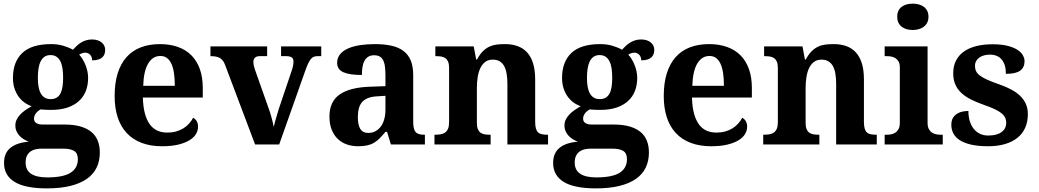

<svg xmlns="http://www.w3.org/2000/svg" viewBox="-20 -790 5681 1050"><path d="M555.2 -517.1Q555.2 -505.9 551.8 -495.4Q548.3 -484.9 540.3 -477.1Q532.2 -469.2 518.3 -464.6Q504.4 -460 483.9 -460Q483.9 -470.2 480.7 -478Q477.5 -485.8 472.2 -491.2Q466.8 -496.6 460 -499.3Q453.1 -502 445.8 -502Q437.5 -502 428 -498.5Q418.5 -495.1 413.1 -491.2Q423.3 -480 432.1 -465.6Q440.9 -451.2 447.5 -434.6Q454.1 -418 458 -400.1Q461.9 -382.3 461.9 -363.8Q461.9 -326.2 450 -294.2Q438 -262.2 413.1 -238.8Q388.2 -215.3 350.1 -202.1Q312 -189 259.8 -189Q254.4 -189 246.1 -189.2Q237.8 -189.5 229.5 -189.7Q221.2 -189.9 213.6 -190.7Q206.1 -191.4 202.1 -191.9Q195.8 -188.5 189.2 -183.3Q182.6 -178.2 177.5 -171.9Q172.4 -165.5 169.2 -157.7Q166 -149.9 166 -141.1Q166 -124.5 179 -116.7Q191.9 -108.9 212.9 -108.9H334Q383.8 -108.9 419.9 -98.4Q456.1 -87.9 479.7 -68.4Q503.4 -48.8 514.6 -20.3Q525.9 8.3 525.9 43.9Q525.9 90.3 508.3 126.7Q490.7 163.1 454.8 188.2Q418.9 213.4 364.5 226.8Q310.1 240.2 235.8 240.2Q117.7 240.2 59.8 204.8Q2 169.4 2 101.1Q2 47.4 36.6 18.8Q71.3 -9.8 137.2 -15.1Q123.5 -20.5 110.4 -28.3Q97.2 -36.1 86.9 -47.1Q76.7 -58.1 70.3 -72.3Q64 -86.4 64 -104Q64 -120.6 70.6 -134.8Q77.1 -148.9 88.9 -161.9Q100.6 -174.8 116.9 -186.3Q133.3 -197.8 152.8 -209Q130.9 -216.8 112.1 -230.7Q93.3 -244.6 79.8 -264.2Q66.4 -283.7 58.6 -308.6Q50.8 -333.5 50.8 -363.8Q50.8 -451.7 101.8 -500.2Q152.8 -548.8 259.8 -548.8Q295.4 -548.8 325.9 -539.8Q356.4 -530.8 378.9 -518.1Q387.2 -526.9 397.2 -536.9Q407.2 -546.9 419.9 -555.2Q432.6 -563.5 448.2 -568.8Q463.9 -574.2 482.9 -574.2Q501 -574.2 514.4 -569.6Q527.8 -564.9 536.9 -557.1Q545.9 -549.3 550.5 -539.1Q555.2 -528.8 555.2 -517.1ZM120.1 99.1Q120.1 140.6 150.1 160.4Q180.2 180.2 237.8 180.2Q325.7 180.2 365.7 154.8Q405.8 129.4 405.8 80.1Q405.8 48.3 385.7 35.6Q365.7 22.9 325.2 22.9H209Q193.8 22.9 178.2 25.6Q162.6 28.3 149.7 36.6Q136.7 44.9 128.4 59.8Q120.1 74.7 120.1 99.1ZM187 -363.8Q187 -337.4 190.7 -316.2Q194.3 -294.9 202.6 -279.8Q210.9 -264.6 224.1 -256.3Q237.3 -248 256.8 -248Q276.9 -248 290 -256.1Q303.2 -264.2 311 -279.5Q318.8 -294.9 322 -316.7Q325.2 -338.4 325.2 -365.2Q325.2 -393.1 321.8 -415.8Q318.4 -438.5 310.3 -454.6Q302.2 -470.7 289.1 -479.7Q275.9 -488.8 255.9 -488.8Q236.3 -488.8 223.1 -479.5Q210 -470.2 201.9 -453.6Q193.8 -437 190.4 -414.1Q187 -391.1 187 -363.8Z M856.9 -483.9Q814.9 -483.9 790.3 -442.4Q765.6 -400.9 763.2 -320.8H936Q936 -358.9 931.6 -389.2Q927.2 -419.4 917.7 -440.4Q908.2 -461.4 893.3 -472.7Q878.4 -483.9 856.9 -483.9ZM866.2 9.8Q802.7 9.8 754.2 -8.8Q705.6 -27.3 672.9 -62.5Q640.1 -97.7 623.5 -148.7Q606.9 -199.7 606.9 -265.1Q606.9 -335.4 623.5 -388.7Q640.1 -441.9 671.9 -477.5Q703.6 -513.2 749.8 -531Q795.9 -548.8 855 -548.8Q909.2 -548.8 952.6 -533.4Q996.1 -518.1 1026.4 -487.8Q1056.6 -457.5 1072.8 -412.6Q1088.9 -367.7 1088.9 -308.1V-256.8H761.2Q762.7 -206.5 772.2 -170.4Q781.7 -134.3 798.6 -110.8Q815.4 -87.4 839.6 -76.2Q863.8 -64.9 895 -64.9Q920.9 -64.9 942.9 -71Q964.8 -77.1 982.7 -88.1Q1000.5 -99.1 1013.9 -114Q1027.3 -128.9 1036.1 -146Q1063 -131.3 1063 -97.2Q1063 -75.7 1051.3 -56.4Q1039.6 -37.1 1015.1 -22.5Q990.7 -7.8 953.9 1Q917 9.8 866.2 9.8Z M1736.8 -482.9H1716.8Q1706.5 -482.9 1698.5 -480.5Q1690.4 -478 1682.9 -470.5Q1675.3 -462.9 1668 -448.5Q1660.6 -434.1 1651.9 -410.2L1506.8 0H1375L1210.9 -435.1Q1205.6 -449.2 1198.5 -458.5Q1191.4 -467.8 1181.9 -473.1Q1172.4 -478.5 1159.9 -480.7Q1147.5 -482.9 1130.9 -482.9V-536.1H1440.9V-482.9H1398.9Q1383.8 -482.9 1374.8 -474.9Q1365.7 -466.8 1365.7 -451.2Q1365.7 -439 1368.9 -427.2Q1372.1 -415.5 1375 -407.2L1441.9 -217.8Q1454.1 -186 1463.1 -153.8Q1472.2 -121.6 1477.1 -96.2Q1479.5 -107.9 1483.9 -123.5Q1488.3 -139.2 1492.7 -154.1Q1497.1 -168.9 1500.7 -181.2Q1504.4 -193.4 1505.9 -198.2L1573.7 -398.9Q1578.6 -412.6 1581.8 -426.5Q1585 -440.4 1585 -454.1Q1585 -470.7 1574 -476.8Q1563 -482.9 1545.9 -482.9H1517.1V-536.1H1736.8Z M1937 -148.9Q1937 -106 1950.7 -84.5Q1964.4 -63 1993.7 -63Q2015.1 -63 2032.5 -72Q2049.8 -81.1 2062.3 -97.7Q2074.7 -114.3 2081.3 -137.9Q2087.9 -161.6 2087.9 -190.9V-266.1L2043 -263.2Q2013.2 -261.7 1992.7 -253.7Q1972.2 -245.6 1960 -231.4Q1947.8 -217.3 1942.4 -196.8Q1937 -176.3 1937 -148.9ZM2025.9 -487.8Q2006.8 -487.8 1993.9 -479.7Q1981 -471.7 1973.1 -457.3Q1965.3 -442.9 1962.2 -423.1Q1959 -403.3 1959 -379.9Q1891.6 -379.9 1857.7 -395Q1823.7 -410.2 1823.7 -446.8Q1823.7 -474.1 1840.1 -493.7Q1856.4 -513.2 1884.5 -525.4Q1912.6 -537.6 1950 -543.2Q1987.3 -548.8 2029.8 -548.8Q2082.5 -548.8 2121.8 -539.8Q2161.1 -530.8 2187.3 -510.7Q2213.4 -490.7 2226.6 -458.3Q2239.7 -425.8 2239.7 -378.9V-124Q2239.7 -103.5 2242.9 -89.8Q2246.1 -76.2 2252.9 -68.1Q2259.8 -60.1 2271.5 -56.6Q2283.2 -53.2 2299.8 -53.2H2303.7V0H2117.7L2096.7 -68.8H2087.9Q2071.3 -48.8 2056.6 -33.9Q2042 -19 2025.4 -9.3Q2008.8 0.5 1988 5.1Q1967.3 9.8 1939 9.8Q1905.8 9.8 1877.2 0Q1848.6 -9.8 1827.4 -30Q1806.2 -50.3 1793.9 -80.8Q1781.7 -111.3 1781.7 -152.8Q1781.7 -234.4 1837.6 -273.4Q1893.6 -312.5 2005.9 -315.9L2087.9 -318.8V-374Q2087.9 -398.9 2085.9 -419.9Q2084 -440.9 2077.6 -456.1Q2071.3 -471.2 2058.8 -479.5Q2046.4 -487.8 2025.9 -487.8Z M2754.9 0V-329.1Q2754.9 -361.3 2750.7 -386.5Q2746.6 -411.6 2737.1 -428.7Q2727.5 -445.8 2712.2 -454.8Q2696.8 -463.9 2674.8 -463.9Q2649.9 -463.9 2633.3 -451.2Q2616.7 -438.5 2606.7 -417.2Q2596.7 -396 2592.3 -367.9Q2587.9 -339.8 2587.9 -309.1V-118.2Q2587.9 -97.2 2593 -84.5Q2598.1 -71.8 2607.4 -64.7Q2616.7 -57.6 2630.1 -55.4Q2643.6 -53.2 2660.2 -53.2H2663.1V0H2356V-53.2H2357.9Q2375 -53.2 2389.2 -55.4Q2403.3 -57.6 2413.8 -64.9Q2424.3 -72.3 2430.2 -85.9Q2436 -99.6 2436 -122.1V-418Q2436 -439 2430.9 -451.7Q2425.8 -464.4 2416.3 -471.4Q2406.7 -478.5 2393.6 -480.7Q2380.4 -482.9 2363.8 -482.9H2360.8V-536.1H2570.8L2584 -464.8H2588.9Q2604 -493.2 2620.8 -509.8Q2637.7 -526.4 2656.7 -535.2Q2675.8 -543.9 2697 -546.4Q2718.3 -548.8 2741.7 -548.8Q2780.3 -548.8 2811 -537.6Q2841.8 -526.4 2863 -502.9Q2884.3 -479.5 2895.5 -443.1Q2906.7 -406.7 2906.7 -356V-124Q2906.7 -100.6 2910.9 -86.7Q2915 -72.8 2923.3 -65.4Q2931.6 -58.1 2944.3 -55.7Q2957 -53.2 2974.1 -53.2H2977.1V0Z M3558.1 -517.1Q3558.1 -505.9 3554.7 -495.4Q3551.3 -484.9 3543.2 -477.1Q3535.2 -469.2 3521.2 -464.6Q3507.3 -460 3486.8 -460Q3486.8 -470.2 3483.6 -478Q3480.5 -485.8 3475.1 -491.2Q3469.7 -496.6 3462.9 -499.3Q3456.1 -502 3448.7 -502Q3440.4 -502 3430.9 -498.5Q3421.4 -495.1 3416 -491.2Q3426.3 -480 3435.1 -465.6Q3443.8 -451.2 3450.4 -434.6Q3457 -418 3460.9 -400.1Q3464.8 -382.3 3464.8 -363.8Q3464.8 -326.2 3452.9 -294.2Q3440.9 -262.2 3416 -238.8Q3391.1 -215.3 3353 -202.1Q3314.9 -189 3262.7 -189Q3257.3 -189 3249 -189.2Q3240.7 -189.5 3232.4 -189.7Q3224.1 -189.9 3216.6 -190.7Q3209 -191.4 3205.1 -191.9Q3198.7 -188.5 3192.1 -183.3Q3185.5 -178.2 3180.4 -171.9Q3175.3 -165.5 3172.1 -157.7Q3168.9 -149.9 3168.9 -141.1Q3168.9 -124.5 3181.9 -116.7Q3194.8 -108.9 3215.8 -108.9H3336.9Q3386.7 -108.9 3422.9 -98.4Q3459 -87.9 3482.7 -68.4Q3506.3 -48.8 3517.6 -20.3Q3528.8 8.3 3528.8 43.9Q3528.8 90.3 3511.2 126.7Q3493.7 163.1 3457.8 188.2Q3421.9 213.4 3367.4 226.8Q3313 240.2 3238.8 240.2Q3120.6 240.2 3062.7 204.8Q3004.9 169.4 3004.9 101.1Q3004.9 47.4 3039.6 18.8Q3074.2 -9.8 3140.1 -15.1Q3126.5 -20.5 3113.3 -28.3Q3100.1 -36.1 3089.8 -47.1Q3079.6 -58.1 3073.2 -72.3Q3066.9 -86.4 3066.9 -104Q3066.9 -120.6 3073.5 -134.8Q3080.1 -148.9 3091.8 -161.9Q3103.5 -174.8 3119.9 -186.3Q3136.2 -197.8 3155.8 -209Q3133.8 -216.8 3115 -230.7Q3096.2 -244.6 3082.8 -264.2Q3069.3 -283.7 3061.5 -308.6Q3053.7 -333.5 3053.7 -363.8Q3053.7 -451.7 3104.7 -500.2Q3155.8 -548.8 3262.7 -548.8Q3298.3 -548.8 3328.9 -539.8Q3359.4 -530.8 3381.8 -518.1Q3390.1 -526.9 3400.1 -536.9Q3410.2 -546.9 3422.9 -555.2Q3435.5 -563.5 3451.2 -568.8Q3466.8 -574.2 3485.8 -574.2Q3503.9 -574.2 3517.3 -569.6Q3530.8 -564.9 3539.8 -557.1Q3548.8 -549.3 3553.5 -539.1Q3558.1 -528.8 3558.1 -517.1ZM3123 99.1Q3123 140.6 3153.1 160.4Q3183.1 180.2 3240.7 180.2Q3328.6 180.2 3368.7 154.8Q3408.7 129.4 3408.7 80.1Q3408.7 48.3 3388.7 35.6Q3368.7 22.9 3328.1 22.9H3211.9Q3196.8 22.9 3181.2 25.6Q3165.5 28.3 3152.6 36.6Q3139.6 44.9 3131.3 59.8Q3123 74.7 3123 99.1ZM3189.9 -363.8Q3189.9 -337.4 3193.6 -316.2Q3197.3 -294.9 3205.6 -279.8Q3213.9 -264.6 3227.1 -256.3Q3240.2 -248 3259.8 -248Q3279.8 -248 3293 -256.1Q3306.2 -264.2 3314 -279.5Q3321.8 -294.9 3325 -316.7Q3328.1 -338.4 3328.1 -365.2Q3328.1 -393.1 3324.7 -415.8Q3321.3 -438.5 3313.2 -454.6Q3305.2 -470.7 3292 -479.7Q3278.8 -488.8 3258.8 -488.8Q3239.3 -488.8 3226.1 -479.5Q3212.9 -470.2 3204.8 -453.6Q3196.8 -437 3193.4 -414.1Q3189.9 -391.1 3189.9 -363.8Z M3859.9 -483.9Q3817.9 -483.9 3793.2 -442.4Q3768.6 -400.9 3766.1 -320.8H3939Q3939 -358.9 3934.6 -389.2Q3930.2 -419.4 3920.7 -440.4Q3911.1 -461.4 3896.2 -472.7Q3881.3 -483.9 3859.9 -483.9ZM3869.1 9.8Q3805.7 9.8 3757.1 -8.8Q3708.5 -27.3 3675.8 -62.5Q3643.1 -97.7 3626.5 -148.7Q3609.9 -199.7 3609.9 -265.1Q3609.9 -335.4 3626.5 -388.7Q3643.1 -441.9 3674.8 -477.5Q3706.5 -513.2 3752.7 -531Q3798.8 -548.8 3857.9 -548.8Q3912.1 -548.8 3955.6 -533.4Q3999 -518.1 4029.3 -487.8Q4059.6 -457.5 4075.7 -412.6Q4091.8 -367.7 4091.8 -308.1V-256.8H3764.2Q3765.6 -206.5 3775.1 -170.4Q3784.7 -134.3 3801.5 -110.8Q3818.4 -87.4 3842.5 -76.2Q3866.7 -64.9 3897.9 -64.9Q3923.8 -64.9 3945.8 -71Q3967.8 -77.1 3985.6 -88.1Q4003.4 -99.1 4016.8 -114Q4030.3 -128.9 4039.1 -146Q4065.9 -131.3 4065.9 -97.2Q4065.9 -75.7 4054.2 -56.4Q4042.5 -37.1 4018.1 -22.5Q3993.7 -7.8 3956.8 1Q3919.9 9.8 3869.1 9.8Z M4552.7 0V-329.1Q4552.7 -361.3 4548.6 -386.5Q4544.4 -411.6 4534.9 -428.7Q4525.4 -445.8 4510 -454.8Q4494.6 -463.9 4472.7 -463.9Q4447.8 -463.9 4431.2 -451.2Q4414.6 -438.5 4404.5 -417.2Q4394.5 -396 4390.1 -367.9Q4385.7 -339.8 4385.7 -309.1V-118.2Q4385.7 -97.2 4390.9 -84.5Q4396 -71.8 4405.3 -64.7Q4414.6 -57.6 4428 -55.4Q4441.4 -53.2 4458 -53.2H4460.9V0H4153.8V-53.2H4155.8Q4172.9 -53.2 4187 -55.4Q4201.2 -57.6 4211.7 -64.9Q4222.2 -72.3 4228 -85.9Q4233.9 -99.6 4233.9 -122.1V-418Q4233.9 -439 4228.8 -451.7Q4223.6 -464.4 4214.1 -471.4Q4204.6 -478.5 4191.4 -480.7Q4178.2 -482.9 4161.6 -482.9H4158.7V-536.1H4368.7L4381.8 -464.8H4386.7Q4401.9 -493.2 4418.7 -509.8Q4435.5 -526.4 4454.6 -535.2Q4473.6 -543.9 4494.9 -546.4Q4516.1 -548.8 4539.6 -548.8Q4578.1 -548.8 4608.9 -537.6Q4639.6 -526.4 4660.9 -502.9Q4682.1 -479.5 4693.4 -443.1Q4704.6 -406.7 4704.6 -356V-124Q4704.6 -100.6 4708.7 -86.7Q4712.9 -72.8 4721.2 -65.4Q4729.5 -58.1 4742.2 -55.7Q4754.9 -53.2 4772 -53.2H4774.9V0Z M4886.7 -698.2Q4886.7 -717.3 4893.3 -731Q4899.9 -744.6 4911.4 -753.2Q4922.9 -761.7 4938.2 -765.9Q4953.6 -770 4971.7 -770Q4988.8 -770 5004.4 -765.9Q5020 -761.7 5031.7 -753.2Q5043.5 -744.6 5050.5 -731Q5057.6 -717.3 5057.6 -698.2Q5057.6 -679.7 5050.5 -666Q5043.5 -652.3 5031.7 -643.6Q5020 -634.8 5004.4 -630.4Q4988.8 -626 4971.7 -626Q4953.6 -626 4938.2 -630.4Q4922.9 -634.8 4911.4 -643.6Q4899.9 -652.3 4893.3 -666Q4886.7 -679.7 4886.7 -698.2ZM4829.6 -53.2Q4840.8 -53.2 4853.3 -55.4Q4865.7 -57.6 4876.2 -64.5Q4886.7 -71.3 4893.8 -84Q4900.9 -96.7 4900.9 -118.2V-421.9Q4900.9 -441.9 4893.8 -453.9Q4886.7 -465.8 4876 -472.4Q4865.2 -479 4852.8 -481Q4840.3 -482.9 4829.6 -482.9H4817.9V-536.1H5052.7V-118.2Q5052.7 -96.7 5059.8 -84Q5066.9 -71.3 5077.4 -64.5Q5087.9 -57.6 5100.6 -55.4Q5113.3 -53.2 5124 -53.2H5135.7V0H4817.9V-53.2Z M5383.8 9.8Q5329.6 9.8 5291.3 1Q5252.9 -7.8 5228.8 -23.4Q5204.6 -39.1 5193.6 -60.5Q5182.6 -82 5182.6 -106.9Q5182.6 -131.3 5192.1 -146.2Q5201.7 -161.1 5216.1 -169.4Q5230.5 -177.7 5246.6 -180.4Q5262.7 -183.1 5275.9 -183.1Q5275.9 -151.9 5283.7 -127Q5291.5 -102.1 5305.7 -84.7Q5319.8 -67.4 5339.6 -58.1Q5359.4 -48.8 5383.8 -48.8Q5409.7 -48.8 5428.5 -54.2Q5447.3 -59.6 5459.2 -69.1Q5471.2 -78.6 5477.1 -91.1Q5482.9 -103.5 5482.9 -117.2Q5482.9 -133.8 5476.8 -146.7Q5470.7 -159.7 5456.5 -171.1Q5442.4 -182.6 5418.7 -193.6Q5395 -204.6 5359.9 -216.8Q5319.3 -231 5288.3 -246.8Q5257.3 -262.7 5236.1 -283Q5214.8 -303.2 5203.9 -329.3Q5192.9 -355.5 5192.9 -389.2Q5192.9 -429.2 5208.3 -459Q5223.6 -488.8 5252 -508.5Q5280.3 -528.3 5319.8 -538.1Q5359.4 -547.9 5407.7 -547.9Q5455.1 -547.9 5488.3 -539.8Q5521.5 -531.7 5542.5 -518.6Q5563.5 -505.4 5573.2 -488.8Q5583 -472.2 5583 -455.1Q5583 -421.4 5559.3 -403.8Q5535.6 -386.2 5481 -386.2Q5481 -436 5458.7 -463.6Q5436.5 -491.2 5393.1 -491.2Q5377 -491.2 5362.1 -487.3Q5347.2 -483.4 5336.2 -475.6Q5325.2 -467.8 5318.6 -456.3Q5312 -444.8 5312 -429.2Q5312 -413.1 5318.1 -400.4Q5324.2 -387.7 5339.6 -376.2Q5355 -364.7 5381.3 -353Q5407.7 -341.3 5448.7 -327.1Q5481.9 -315.4 5510 -300.5Q5538.1 -285.6 5558.3 -266.4Q5578.6 -247.1 5589.8 -222.4Q5601.1 -197.8 5601.1 -166Q5601.1 -124.5 5586.7 -91.8Q5572.3 -59.1 5544.4 -36.6Q5516.6 -14.2 5476.1 -2.2Q5435.5 9.8 5383.8 9.8Z"/></svg>

Font: Droid Serif
Style: Bold
Weight: 700
Designer: Monotype Design team
Foundry: Monotype Imaging Inc.
Version: Version 1.03